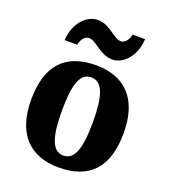

<svg xmlns="http://www.w3.org/2000/svg" viewBox="-142 -875 871 987"><g transform="rotate(20 294.0 -381.0)"><path d="M361 -606C427 -606 481 -675 485 -762H417C413 -735 393 -709 371 -709C331 -709 291 -772 225 -772C157 -772 102 -702 98 -616H168C171 -643 189 -669 213 -669C254 -669 293 -606 361 -606ZM292 10C460 10 547 -82 547 -270C547 -458 452 -550 295 -550C128 -550 41 -458 41 -270C41 -82 136 10 292 10ZM294 -56C232 -56 209 -130 209 -270C209 -411 231 -483 293 -483C356 -483 379 -411 379 -270C379 -130 357 -56 294 -56Z"/></g></svg>

Font: Noto Serif Sinhala SemiCondensed ExtraBold
Style: Regular
Weight: 800
Width: 4
Designer: Jelle Bosma - Monotype Design Team
Foundry: Monotype Imaging Inc.
Version: Version 2.007